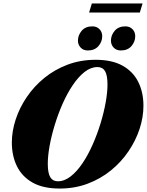

<svg xmlns="http://www.w3.org/2000/svg" viewBox="-20 -1076 850 1111"><path d="M810 -464Q810 -398 787.8 -330.2Q765.5 -262.5 723.5 -200.5Q681.5 -138.5 622 -90Q562.5 -41.5 487.5 -13.2Q412.5 15 325 15Q230 15 169 -19.2Q108 -53.5 78.2 -113.8Q48.5 -174 48.5 -251Q48.5 -317 70.8 -384.8Q93 -452.5 135 -514.5Q177 -576.5 236.5 -625Q296 -673.5 371 -701.8Q446 -730 533.5 -730Q628.5 -730 689.5 -695.8Q750.5 -661.5 780.2 -601.5Q810 -541.5 810 -464ZM256.5 -128.5Q256.5 -74 271 -50.5Q285.5 -27 314.5 -27Q353 -27 389.2 -55.5Q425.5 -84 457.8 -132Q490 -180 516.2 -239.5Q542.5 -299 561.8 -362Q581 -425 591.5 -483.5Q602 -542 602 -586.5Q602 -641 587.8 -664.5Q573.5 -688 544 -688Q505.5 -688 469.2 -659.5Q433 -631 400.8 -583Q368.5 -535 342.2 -475.5Q316 -416 296.8 -353Q277.5 -290 267 -231.8Q256.5 -173.5 256.5 -128.5ZM488 -784Q462.5 -784 446.8 -800.5Q431 -817 431 -841Q431 -872.5 452.8 -898Q474.5 -923.5 514.5 -923.5Q540 -923.5 555.8 -907Q571.5 -890.5 571.5 -866.5Q571.5 -835 549.8 -809.5Q528 -784 488 -784ZM679 -784Q653.5 -784 637.8 -800.5Q622 -817 622 -841Q622 -872.5 643.8 -898Q665.5 -923.5 705.5 -923.5Q731 -923.5 746.8 -907Q762.5 -890.5 762.5 -866.5Q762.5 -835 740.8 -809.5Q719 -784 679 -784ZM495.5 -1003.5 511.5 -1056H805L789 -1003.5Z"/></svg>

Font: Newsreader 72pt ExtraBold
Style: Italic
Weight: 800
Italic angle: -17°
Designer: Hugues Gentile
Foundry: Production Type
Version: Version 1.003; ttfautohint (v1.8.3)